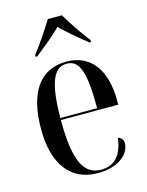

<svg xmlns="http://www.w3.org/2000/svg" viewBox="-117 -838 707 921"><g transform="rotate(-15 236.5 -378.0)"><path d="M109 -616V-606H117C156 -638 210 -680 247 -718C278 -685 346 -630 376 -606H384V-616C352 -655 308 -721 282 -766H212C184 -721 141 -655 109 -616ZM255 10C365 10 415 -49 415 -95C415 -112 406 -125 389 -129C378 -40 336 -2 273 -2C187 -2 147 -79 147 -282H432V-302C432 -459 363 -546 244 -546C117 -546 44 -451 44 -264C44 -90 118 10 255 10ZM330 -292H147C149 -469 179 -536 244 -536C308 -536 330 -468 330 -292Z"/></g></svg>

Font: Noto Serif Display Condensed Medium
Style: Regular
Weight: 500
Width: 3
Designer: Monotype Design Team
Foundry: Monotype Imaging Inc.
Version: Version 2.009